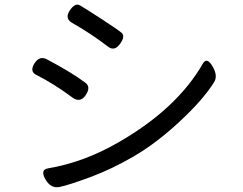

<svg xmlns="http://www.w3.org/2000/svg" viewBox="-20 -779 1040 821"><path d="M287 -682Q256 -701 278.5 -734.5Q301 -768 322 -756Q343 -744 413 -698.5Q483 -653 497 -641Q518 -627 494.5 -593Q471 -559 444 -578Q367 -637 287 -682ZM185 -59Q339 -85 486 -170Q737 -314 848 -508Q865 -536 889 -495Q913 -454 895 -427Q849 -353 749 -260Q649 -167 553 -111Q457 -55 364.5 -21Q272 13 234.5 20.5Q197 28 174 -12.5Q151 -53 185 -59ZM183 -524Q285 -470 344 -426Q370 -408 347 -373Q324 -338 291 -361Q212 -420 133 -460Q106 -475 128 -509Q150 -543 183 -524Z"/></svg>

Font: Raw Maruko Gothic CJK TC
Style: Regular
Weight: 400
Version: Version 1.001